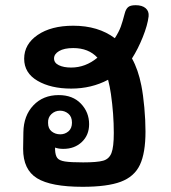

<svg xmlns="http://www.w3.org/2000/svg" viewBox="-20 -722 659 739"><path d="M552 -659Q548 -625 529.5 -579Q511 -533 488 -497Q512 -454 524 -393Q531 -358 535.5 -308.5Q540 -259 540 -216Q540 -133 518.5 -87.5Q497 -42 445 -22.5Q393 -3 298 -3Q176 -3 122.5 -36Q69 -69 69 -149Q69 -183 70 -213Q71 -277 108.5 -316.5Q146 -356 206 -356Q260 -356 291.5 -323Q323 -290 323 -244Q323 -202 295 -175.5Q267 -149 224 -149Q205 -149 192 -154V-145Q193 -124 200.5 -114Q208 -104 230 -100.5Q252 -97 300 -97Q354 -97 377 -103.5Q400 -110 409 -133Q418 -156 418 -210Q418 -283 407 -360Q403 -388 396 -415Q332 -381 254 -381Q176 -381 124.5 -411Q73 -441 73 -496Q73 -552 125 -587.5Q177 -623 262 -623Q358 -623 422 -575Q438 -600 445 -619.5Q452 -639 460 -670Q464 -686 472.5 -694Q481 -702 502 -702Q527 -702 540.5 -690.5Q554 -679 552 -659ZM355 -500Q321 -537 262 -537Q227 -537 207.5 -525.5Q188 -514 188 -497Q188 -480 206.5 -471Q225 -462 254 -462Q309 -462 355 -500ZM165 -249Q165 -227 179 -216Q193 -205 212 -205Q230 -205 243.5 -216.5Q257 -228 257 -250Q257 -273 243 -284.5Q229 -296 211 -296Q192 -296 178 -283Q164 -270 165 -249Z"/></svg>

Font: Mali SemiBold
Style: Regular
Weight: 600
Designer: Kitiyaporn Chalermlarp | Katatrad Aksorn Co.,Ltd.
Foundry: Cadson Demak Co.,Ltd.
Version: Version 1.000; ttfautohint (v1.6)